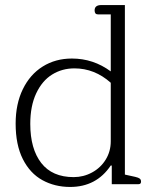

<svg xmlns="http://www.w3.org/2000/svg" viewBox="-20 -730 610 761"><path d="M42 -240Q42 -318 70.5 -376.5Q99 -435 149.5 -466.5Q200 -498 265 -498Q350 -498 419 -447V-673H368Q355 -673 355 -689Q355 -710 382 -710H475V-38L516 -29Q529 -26 534 -22Q539 -18 539 -10Q539 0 529 0H423V-74H419Q362 11 258 11Q197 11 148 -16Q99 -43 70.5 -99.5Q42 -156 42 -240ZM419 -170V-402Q355 -459 275 -459Q226 -459 186.5 -434.5Q147 -410 123.5 -360Q100 -310 100 -239Q100 -140 143.5 -84Q187 -28 272 -28Q311 -28 345 -46.5Q379 -65 399 -97.5Q419 -130 419 -170Z"/></svg>

Font: Maitree Light
Style: Regular
Weight: 300
Designer: CadsonDemak Team
Foundry: CadsonDemak
Version: Version 1.001